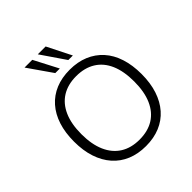

<svg xmlns="http://www.w3.org/2000/svg" viewBox="-247 -1105 1281 1281"><g transform="rotate(-45 394.0 -464.0)"><path d="M394 8Q320 8 261 -16.5Q202 -41 160.5 -88Q119 -135 97 -201.5Q75 -268 75 -353Q75 -437 96.5 -503.5Q118 -570 159.5 -617Q201 -664 260 -688.5Q319 -713 394 -713Q468 -713 527 -688.5Q586 -664 628 -617.5Q670 -571 691.5 -504Q713 -437 713 -354Q713 -269 691 -202Q669 -135 627.5 -88Q586 -41 527 -16.5Q468 8 394 8ZM394 -53Q473 -53 528.5 -87.5Q584 -122 613.5 -189Q643 -256 643 -353Q643 -450 614 -516.5Q585 -583 529 -617.5Q473 -652 394 -652Q315 -652 259.5 -617.5Q204 -583 174.5 -516.5Q145 -450 145 -353Q145 -257 174.5 -190Q204 -123 259.5 -88Q315 -53 394 -53ZM433 -765 316 -936H390L476 -765ZM310 -765 191 -936H264L353 -765Z"/></g></svg>

Font: Nunito Sans 9pt Light
Style: Regular
Weight: 300
Version: Version 3.101;gftools[0.9.27]